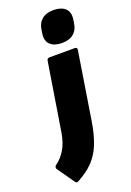

<svg xmlns="http://www.w3.org/2000/svg" viewBox="-244 -797 716 1052"><g transform="rotate(-20 114.5 -270.5)"><path d="M89 -485Q91 -500 106 -500H253Q267 -500 265 -485L203 -94Q191 -18 170 35Q149 88 113 125.5Q77 163 20 193Q10 198 4 190L-67 89Q-70 84 -69.5 77.5Q-69 71 -63 67Q-29 43 -6 4Q17 -35 26 -92ZM198 -550Q154 -550 130.5 -571Q107 -592 112 -632L115 -654Q120 -693 145 -714.5Q170 -736 213 -736Q257 -736 280.5 -715Q304 -694 299 -654L296 -632Q291 -593 266 -571.5Q241 -550 198 -550Z"/></g></svg>

Font: Sofia Sans ExtraBlack
Style: Italic
Weight: 1000
Italic angle: -9°
Designer: Botio Nikoltchev, Ani Petrova
Foundry: lettersoup
Version: Version 4.100; ttfautohint (v1.8.4.7-5d5b)